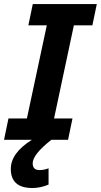

<svg xmlns="http://www.w3.org/2000/svg" viewBox="-45 -696 502 956"><path d="M293.9 0H-24.9L-2.9 -106H88.9L188 -569.8H96.2L118.2 -675.8H437L415 -569.8H322.8L224.1 -106H315.9ZM116.7 240.2Q8.8 240.2 8.8 145Q8.8 65.9 113.8 0H210.9Q117.7 73.2 117.7 117.2Q117.7 150.9 151.9 150.9Q173.3 150.9 196.8 142.1V223.1Q155.8 240.2 116.7 240.2Z"/></svg>

Font: Cadman
Style: Bold Italic
Weight: 700
Italic angle: -12°
Designer: Paul James MIller
Foundry: High-Logic / Made with FontCreator
Version: Version 2.114;March 28, 2021;FontCreator 13.0.0.2683 64-bit